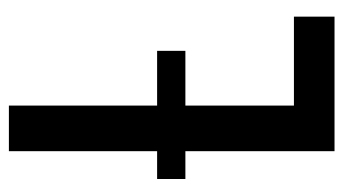

<svg xmlns="http://www.w3.org/2000/svg" viewBox="-186 -568 754 421"><g transform="rotate(-90 190.5 -357.0)"><path d="M70 0V-327H9V-389H70V-714H170V-389H290V-327H170V-89H365V0Z"/></g></svg>

Font: Noto Sans ExtraCondensed Medium
Style: Regular
Weight: 500
Width: 2
Designer: Monotype Design Team
Foundry: Monotype Imaging Inc.
Version: Version 2.013; ttfautohint (v1.8.4.7-5d5b)